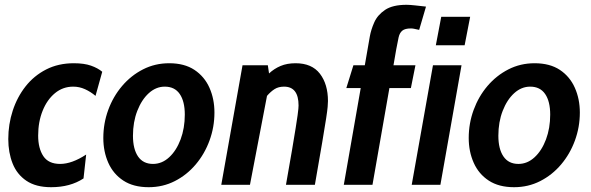

<svg xmlns="http://www.w3.org/2000/svg" viewBox="-20 -770 2463 800"><path d="M193 10Q129.5 10 90 -16.8Q50.5 -43.5 32.5 -89Q14.5 -134.5 14.5 -190.5Q14.5 -252 33 -308.8Q51.5 -365.5 86.5 -410Q121.5 -454.5 172.2 -480.5Q223 -506.5 287.5 -506.5Q330.5 -506.5 359 -496.5Q387.5 -486.5 406 -471L378 -370.5Q358 -387.5 334.5 -398.2Q311 -409 285 -409Q242 -409 209 -381.8Q176 -354.5 157.5 -308.2Q139 -262 139 -205Q139 -152 160.5 -119.5Q182 -87 230.5 -87Q279.5 -87 339 -126L328 -26.5Q272.5 10 193 10Z M599.5 10Q536 10 494 -17.5Q452 -45 431.2 -91.8Q410.5 -138.5 410.5 -195Q410.5 -256 431 -312Q451.5 -368 488.8 -411.8Q526 -455.5 576 -481Q626 -506.5 685 -506.5Q748.5 -506.5 790.2 -478.8Q832 -451 852.8 -404.2Q873.5 -357.5 873.5 -301Q873.5 -240.5 853 -184.5Q832.5 -128.5 795.5 -84.8Q758.5 -41 708.5 -15.5Q658.5 10 599.5 10ZM617.5 -87Q655 -87 685 -114.8Q715 -142.5 732.5 -189.2Q750 -236 750 -292.5Q750 -347.5 729 -378.2Q708 -409 666.5 -409Q630 -409 600 -381.8Q570 -354.5 552 -308Q534 -261.5 534 -204.5Q534 -149 555.2 -118Q576.5 -87 617.5 -87Z M902 0 990.5 -498H1096L1101 -464Q1122.5 -484 1149.2 -495.2Q1176 -506.5 1211.5 -506.5Q1279.5 -506.5 1313 -462.8Q1346.5 -419 1346.5 -349Q1346.5 -339.5 1345.2 -324.8Q1344 -310 1338.8 -276Q1333.5 -242 1322.5 -176.5Q1311.5 -111 1292 0H1171.5Q1187 -87.5 1196.8 -145Q1206.5 -202.5 1212 -237Q1217.5 -271.5 1220 -289.8Q1222.5 -308 1223.2 -316.5Q1224 -325 1224 -330.5Q1224 -409 1163.5 -409Q1140.5 -409 1124.2 -398.8Q1108 -388.5 1092.5 -370.5L1021.5 0Z M1423 -403 1452.5 -498H1500L1521 -618.5Q1526 -646.5 1539.5 -677Q1553 -707.5 1584.5 -728.8Q1616 -750 1674 -750Q1687 -750 1709.8 -747.5Q1732.5 -745 1755 -742.5L1726.5 -645.5Q1711 -649 1704.8 -650.2Q1698.5 -651.5 1692 -651.5Q1667.5 -651.5 1656.2 -642.2Q1645 -633 1640.8 -614Q1636.5 -595 1631 -564.5L1619.5 -498H1711L1692 -403H1602.5L1532 0H1412.5L1483 -403Z M1796 -581.5 1818.5 -700H1939L1916 -581.5ZM1695.5 0 1784 -498H1903L1815 0Z M2122 10Q2058.5 10 2016.5 -17.5Q1974.5 -45 1953.8 -91.8Q1933 -138.5 1933 -195Q1933 -256 1953.5 -312Q1974 -368 2011.2 -411.8Q2048.5 -455.5 2098.5 -481Q2148.5 -506.5 2207.5 -506.5Q2271 -506.5 2312.8 -478.8Q2354.5 -451 2375.2 -404.2Q2396 -357.5 2396 -301Q2396 -240.5 2375.5 -184.5Q2355 -128.5 2318 -84.8Q2281 -41 2231 -15.5Q2181 10 2122 10ZM2140 -87Q2177.5 -87 2207.5 -114.8Q2237.5 -142.5 2255 -189.2Q2272.5 -236 2272.5 -292.5Q2272.5 -347.5 2251.5 -378.2Q2230.5 -409 2189 -409Q2152.5 -409 2122.5 -381.8Q2092.5 -354.5 2074.5 -308Q2056.5 -261.5 2056.5 -204.5Q2056.5 -149 2077.8 -118Q2099 -87 2140 -87Z"/></svg>

Font: Cabin Condensed
Style: Bold Italic
Weight: 700
Width: 3
Italic angle: -10°
Designer: Pablo Impallari
Foundry: Pablo Impallari. http://www.impallari.com Igino Marini. http://www.ikern.com
Version: Version 3.001; ttfautohint (v1.8.3)